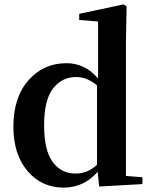

<svg xmlns="http://www.w3.org/2000/svg" viewBox="-20 -839 693 875"><path d="M422 -88V-450Q377 -488 327 -488Q262 -488 221.5 -435.5Q181 -383 181 -268Q181 -154 220 -101Q259 -48 325 -48Q379 -48 422 -88ZM554 -37 629 -31V0L432 11L425 -56Q362 16 270 16Q170 16 105.5 -59.5Q41 -135 41 -262Q41 -395 109.5 -473Q178 -551 283 -551Q368 -551 427 -481V-741L341 -748V-776L543 -819L557 -810L554 -652Z"/></svg>

Font: Swei Spring CJKtc
Style: Bold
Weight: 700
Version: Version 1.021